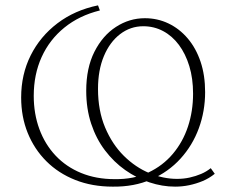

<svg xmlns="http://www.w3.org/2000/svg" viewBox="-20 -690 845 717"><path d="M401 7Q324 7 261 -18Q198 -43 153 -88Q108 -133 83.5 -193.5Q59 -254 59 -326Q59 -412 94.5 -483Q130 -554 194.5 -603Q259 -652 346 -670L353 -651Q276 -632 220.5 -587Q165 -542 135.5 -477Q106 -412 106 -332Q106 -265 127 -208Q148 -151 187.5 -109Q227 -67 283 -44Q339 -21 408 -21Q479 -20 533.5 -45.5Q588 -71 625.5 -115.5Q663 -160 682 -217.5Q701 -275 701 -340Q701 -397 687 -443Q673 -489 648 -522.5Q623 -556 589 -574Q555 -592 515 -592Q467 -592 428.5 -562.5Q390 -533 368 -480.5Q346 -428 346 -358Q346 -277 372.5 -214Q399 -151 442.5 -108Q486 -65 538 -43.5Q590 -22 641 -22Q666 -22 688.5 -27Q711 -32 731 -40.5Q751 -49 767 -62L782 -41Q761 -24 737 -14Q713 -4 687 1.5Q661 7 634 7Q586 7 538 -9Q490 -25 447.5 -55Q405 -85 372 -128.5Q339 -172 320.5 -228Q302 -284 302 -351Q302 -436 332.5 -496.5Q363 -557 413 -589.5Q463 -622 521 -622Q568 -622 609 -602.5Q650 -583 681 -546.5Q712 -510 729 -459.5Q746 -409 746 -346Q746 -275 722.5 -211Q699 -147 654 -97.5Q609 -48 545 -20Q481 8 401 7Z"/></svg>

Font: Ysabeau Infant ExtraLight
Style: Regular
Weight: 250
Designer: Christian Thalmann (Catharsis Fonts)
Version: Version 2.001;gftools[0.9.30]; featfreeze: ss01,ss02,lnum